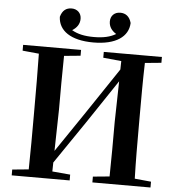

<svg xmlns="http://www.w3.org/2000/svg" viewBox="-62 -1028 1002 1086"><g transform="rotate(5 438.5 -485.0)"><path d="M439 -789C567 -789 637 -839 640 -917C630 -954 607 -970 577 -970C544 -970 522 -948 522 -916C522 -886 538 -864 564 -848C532 -829 493 -820 439 -820C386 -820 346 -829 314 -848C340 -864 356 -886 356 -916C356 -948 333 -970 301 -970C270 -970 248 -954 238 -917C241 -839 310 -789 439 -789ZM503 -708 606 -698 605 -650 430 -389 274 -159 279 -394C279 -497 279 -599 281 -699L374 -708V-741H45V-708L138 -699C140 -597 140 -496 140 -394V-346C140 -243 140 -141 138 -42L45 -33V0H374V-33L272 -42L273 -93L438 -335L604 -583L599 -351C599 -244 599 -142 597 -42L503 -33V0H833V-33L740 -42C737 -143 737 -245 737 -346V-394C737 -497 737 -599 740 -699L833 -708V-741H503Z"/></g></svg>

Font: Noto Serif KR
Style: Bold
Weight: 700
Designer: Ryoko NISHIZUKA 西塚涼子 (kana & ideographs); Frank Grießhammer (Latin, Greek & Cyrillic); Wenlong ZHANG 张文龙 (bopomofo); San
Foundry: Adobe
Version: Version 2.001;hotconv 1.1.0;makeotfexe 2.6.0